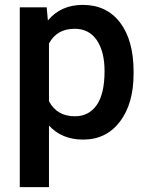

<svg xmlns="http://www.w3.org/2000/svg" viewBox="-20 -558 603 781"><path d="M523.4 -258.8Q523.4 -136.2 467.8 -63.2Q412.1 9.8 318.4 9.8Q231.4 9.8 179.2 -47.4V203.1H60.5V-528.3H169.9L174.8 -474.6Q227.1 -538.1 316.9 -538.1Q413.6 -538.1 468.5 -466.1Q523.4 -394 523.4 -266.1ZM405.3 -269Q405.3 -348.1 373.8 -394.5Q342.3 -440.9 283.7 -440.9Q210.9 -440.9 179.2 -380.9V-146.5Q211.4 -85 284.7 -85Q341.3 -85 373.3 -130.6Q405.3 -176.3 405.3 -269Z"/></svg>

Font: Roboto-o Medium
Style: Regular
Weight: 500
Designer: Google
Version: Version 2.134; 2016; ttfautohint (v1.6)